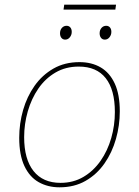

<svg xmlns="http://www.w3.org/2000/svg" viewBox="-20 -793 592 819"><path d="M319 -528Q371 -528 409.5 -505.5Q448 -483 469.5 -436.5Q491 -390 491 -318Q491 -258 474.5 -200Q458 -142 425.5 -95.5Q393 -49 345 -21.5Q297 6 234 6Q184 6 145 -16Q106 -38 84 -85Q62 -132 62 -205Q62 -266 78.5 -323.5Q95 -381 127.5 -427Q160 -473 208 -500.5Q256 -528 319 -528ZM316 -509Q260 -509 216.5 -483.5Q173 -458 143.5 -415Q114 -372 98.5 -318Q83 -264 83 -208Q83 -114 123 -63.5Q163 -13 238 -13Q293 -13 336 -38.5Q379 -64 409 -107Q439 -150 454.5 -204Q470 -258 470 -315Q470 -410 431 -459.5Q392 -509 316 -509ZM475 -773 472 -752H251L254 -773ZM258 -624Q248 -624 242 -631.5Q236 -639 236 -651Q236 -665 244 -674Q252 -683 264 -683Q274 -683 280 -676Q286 -669 286 -657Q286 -644 278 -634Q270 -624 258 -624ZM427 -624Q417 -624 411 -631.5Q405 -639 405 -651Q405 -665 413 -674Q421 -683 433 -683Q443 -683 449 -676Q455 -669 455 -657Q455 -644 447 -634Q439 -624 427 -624Z"/></svg>

Font: Bitter Thin
Style: Italic
Weight: 100
Italic angle: -9°
Designer: Sol Matas, and Bitter project Authors
Foundry: Sol Matas
Version: Version 2.002